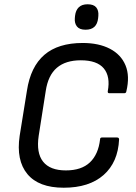

<svg xmlns="http://www.w3.org/2000/svg" viewBox="-20 -867 634 898"><path d="M278 11Q161 11 108 -53Q55 -117 72 -232L106 -443Q123 -555 187.5 -610.5Q252 -666 367 -666Q442 -666 494 -639Q546 -612 567 -561.5Q588 -511 571 -440Q570 -431 561 -431H491Q483 -431 484 -440Q497 -509 465.5 -547Q434 -585 358 -585Q287 -585 246 -550Q205 -515 194 -442L161 -232Q149 -152 181.5 -111Q214 -70 288 -70Q361 -70 400.5 -107.5Q440 -145 448 -215Q448 -224 457 -224H527Q537 -224 537 -215Q532 -108 464.5 -48.5Q397 11 278 11ZM380 -728Q352 -728 340 -743Q328 -758 330 -782L331 -793Q334 -819 348.5 -833Q363 -847 390 -847Q418 -847 430 -832.5Q442 -818 440 -793L439 -782Q436 -755 421.5 -741.5Q407 -728 380 -728Z"/></svg>

Font: Sofia Sans Semi Condensed Medium
Style: Italic
Weight: 500
Italic angle: -9°
Version: Version 4.100